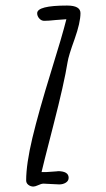

<svg xmlns="http://www.w3.org/2000/svg" viewBox="-20 -684 391 706"><path d="M168 -421.4Q122.1 -272.9 99.1 -176.8Q76.2 -80.6 76.2 -20.5Q76.2 -10.7 84.2 -4.4Q92.3 2 103 2Q108.9 2 121.1 -3.4Q132.8 -8.8 138.7 -8.8Q148.9 -8.8 168.5 -7.3Q188.5 -5.9 197.8 -5.9Q211.9 -5.9 222.2 -12.5Q232.4 -19 232.4 -30.3Q232.4 -54.7 191.9 -54.7V-54.2Q185.1 -54.2 170.9 -52.7Q157.2 -51.3 149.9 -51.3H132.8Q135.7 -65.9 176.3 -223.6Q216.3 -378.9 228.5 -455.6Q231.9 -478.5 254.4 -540.5Q275.9 -601.1 275.9 -635.7Q275.9 -663.6 226.6 -663.6Q116.7 -663.6 116.7 -635.3Q116.7 -624.5 124.5 -616Q132.3 -607.4 142.6 -607.4Q157.7 -607.4 185.1 -610.4L224.1 -613.3Q208.5 -551.3 168 -421.4Z"/></svg>

Font: Amatica SC
Style: Bold
Weight: 400
Designer: Vernon Adams, Ben Nathan
Foundry: newtypography
Version: Version 2.000